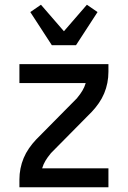

<svg xmlns="http://www.w3.org/2000/svg" viewBox="-20 -791 540 811"><path d="M62 0V-33Q62 -56 66.5 -79Q71 -102 80 -123.5Q89 -145 102.5 -164.5Q116 -184 132 -201L304 -375Q305 -376 306 -377Q307 -378 307 -379L308 -380Q319 -393 328 -408Q337 -423 342 -440H62V-520H438V-488Q438 -464 433.5 -441Q429 -418 420 -396.5Q411 -375 397.5 -355.5Q384 -336 368 -319L196 -145Q195 -144 194 -143Q193 -142 193 -141L192 -140Q181 -127 172 -112Q163 -97 158 -80H438V0ZM199 -600 108 -740 153 -771 250 -659 347 -771 392 -740 301 -600Z"/></svg>

Font: Iosevka Curly Medium
Style: Regular
Weight: 500
Monospace: yes
Designer: Belleve Invis
Foundry: Belleve Invis
Version: Version 22.1.2; ttfautohint (v1.8.4)